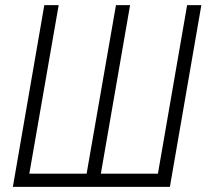

<svg xmlns="http://www.w3.org/2000/svg" viewBox="-20 -731 820 751"><path d="M209.5 -710.9 94.7 -51.8H318.8L433.6 -710.9H488.8L374.5 -51.8H597.7L711.9 -710.9H767.6L644.5 0H30.3L153.3 -710.9Z"/></svg>

Font: MAUL Condensed Light Italic
Style: Light Italic
Weight: 300
Italic angle: -12°
Designer: MAUL
Version: Version 1.0; 2020; ttfautohint (v1.8.3)